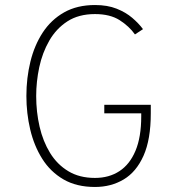

<svg xmlns="http://www.w3.org/2000/svg" viewBox="-20 -732 721 764"><path d="M358 12Q284.5 12 232.5 -18.2Q180.5 -48.5 148 -100.2Q115.5 -152 100.2 -216.8Q85 -281.5 85 -350Q85 -421.5 101 -486.8Q117 -552 150.2 -602.8Q183.5 -653.5 235.2 -682.8Q287 -712 358 -712Q407.5 -712 444 -697.5Q480.5 -683 506.2 -661Q532 -639 549 -616L517 -595Q494 -627.5 456 -651.8Q418 -676 358 -676Q293 -676 248.2 -647Q203.5 -618 176 -570Q148.5 -522 136.2 -464.5Q124 -407 124 -350Q124 -286.5 137.5 -228Q151 -169.5 179.2 -123.5Q207.5 -77.5 251.8 -50.8Q296 -24 358 -24Q414 -24 455.2 -51Q496.5 -78 519.2 -132.2Q542 -186.5 542 -269V-281H395V-315H580V-281Q580 -177 551.2 -112.5Q522.5 -48 472.2 -18Q422 12 358 12Z"/></svg>

Font: Overpass Thin
Style: Regular
Weight: 250
Designer: Delve Withrington, Dave Bailey, Thomas Jockin
Foundry: Delve Fonts LLC
Version: Version 4.000